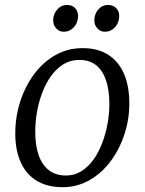

<svg xmlns="http://www.w3.org/2000/svg" viewBox="-20 -768 601 798"><path d="M323 -568Q386 -568 429.2 -540.8Q472.5 -513.5 495 -462Q517.5 -410.5 517.5 -337.5Q517.5 -272 497.2 -210Q477 -148 440 -98.2Q403 -48.5 352 -19.2Q301 10 239.5 10Q177.5 10 133.5 -16.2Q89.5 -42.5 66.5 -92.8Q43.5 -143 43.5 -214Q43.5 -281 63.5 -344.2Q83.5 -407.5 120.5 -458Q157.5 -508.5 209 -538.2Q260.5 -568 323 -568ZM309.5 -519Q273 -519 243.8 -501Q214.5 -483 192.5 -452.5Q170.5 -422 155.8 -383.2Q141 -344.5 133.8 -302.8Q126.5 -261 126.5 -221Q126.5 -163 141 -122.2Q155.5 -81.5 184 -60Q212.5 -38.5 254 -38.5Q289.5 -38.5 318.2 -56.5Q347 -74.5 368.8 -105Q390.5 -135.5 405 -174Q419.5 -212.5 427 -254Q434.5 -295.5 434.5 -335Q434.5 -393 420.8 -434Q407 -475 379.5 -497Q352 -519 309.5 -519ZM244.5 -636Q226.5 -636 213.5 -650.2Q200.5 -664.5 201 -685Q202 -711.5 218.8 -729.5Q235.5 -747.5 258 -747.5Q280 -747.5 292.5 -734Q305 -720.5 304.5 -700.5Q304 -673 286.8 -654.5Q269.5 -636 244.5 -636ZM415.5 -636Q397.5 -636 384.5 -650.2Q371.5 -664.5 372 -685Q373 -711.5 389.2 -729.5Q405.5 -747.5 428.5 -747.5Q450.5 -747.5 463.2 -734Q476 -720.5 475.5 -700.5Q475 -673 457.8 -654.5Q440.5 -636 415.5 -636Z"/></svg>

Font: Merriweather Light
Style: Italic
Weight: 300
Italic angle: -7.8°
Designer: Eben Sorkin
Foundry: Eben Sorkin
Version: Version 2.101